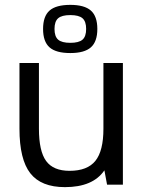

<svg xmlns="http://www.w3.org/2000/svg" viewBox="-20 -759 615 789"><path d="M409 -59Q362 10 247 10Q149 10 104.5 -47Q60 -104 60 -230V-500H140V-230Q140 -138 169.5 -97.5Q199 -57 266 -57Q339 -57 372 -98Q405 -139 405 -230V-500H485V0H420ZM269 -739Q327 -739 353.5 -715.5Q380 -692 380 -640Q380 -588 353.5 -564.5Q327 -541 269 -541Q210 -541 183.5 -564.5Q157 -588 157 -640Q157 -692 183.5 -715.5Q210 -739 269 -739ZM219 -596Q234 -583 269 -583Q304 -583 319 -596Q334 -609 334 -640Q334 -671 319 -684Q304 -697 269 -697Q234 -697 219 -684Q204 -671 204 -640Q204 -609 219 -596Z"/></svg>

Font: Fivo Sans
Style: Regular
Weight: 400
Designer: Alexander Slobzheninov
Foundry: Alexander Slobzheninov
Version: 1.0